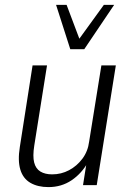

<svg xmlns="http://www.w3.org/2000/svg" viewBox="-20 -756 530 784"><path d="M178 8Q134 8 104 -9.5Q74 -27 63 -63.5Q52 -100 61 -156L113 -489H172L120 -162Q113 -118 119.5 -92.5Q126 -67 145 -55.5Q164 -44 193 -44Q230 -44 262 -61Q294 -78 316.5 -108Q339 -138 344 -178L394 -489H453L375 0H319L334 -95H340Q314 -48 272.5 -20Q231 8 178 8ZM267 -555 209 -736H252L304 -598L404 -736H446L324 -555Z"/></svg>

Font: Nunito Sans 10pt Condensed Light
Style: Italic
Weight: 300
Width: 3
Italic angle: -9°
Designer: Vernon Adams
Foundry: Vernon Adams
Version: Version 3.101;gftools[0.9.27]